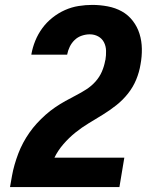

<svg xmlns="http://www.w3.org/2000/svg" viewBox="-20 -763 640 783"><path d="M21 0V-1Q25 -24 29 -46.5Q33 -69 39.5 -91.5Q46 -114 54.5 -136.5Q63 -159 74.5 -180.5Q86 -202 100 -222Q114 -242 130.5 -260Q147 -278 165.5 -294.5Q184 -311 204.5 -325Q225 -339 246.5 -351Q268 -363 289.5 -374Q311 -385 332 -398.5Q353 -412 369.5 -430.5Q386 -449 395.5 -471Q405 -493 409 -516L410 -519Q413 -537 412.5 -556Q412 -575 404 -590.5Q396 -606 380.5 -614.5Q365 -623 346 -623Q330 -623 313.5 -617.5Q297 -612 284.5 -600Q272 -588 264.5 -572.5Q257 -557 254 -541V-540H108V-542Q113 -570 124 -597Q135 -624 152.5 -648Q170 -672 194 -691Q218 -710 245 -722Q272 -734 300.5 -738.5Q329 -743 356 -743Q388 -743 419.5 -737Q451 -731 477 -716.5Q503 -702 521.5 -678Q540 -654 549 -625Q558 -596 558.5 -564Q559 -532 553 -500Q548 -469 535.5 -438.5Q523 -408 502 -381.5Q481 -355 454.5 -334Q428 -313 399.5 -295.5Q371 -278 342 -260.5Q313 -243 287 -222Q261 -201 238.5 -175Q216 -149 202 -120H487L467 0Z"/></svg>

Font: Iosevka Heavy Extended
Style: Italic
Weight: 900
Width: 7
Italic angle: -9°
Monospace: yes
Designer: Belleve Invis
Foundry: Belleve Invis
Version: Version 32.5.0; ttfautohint (v1.8.4)